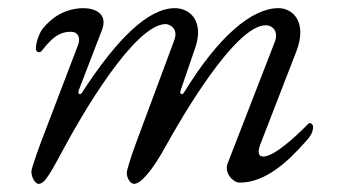

<svg xmlns="http://www.w3.org/2000/svg" viewBox="-20 -434 829 471"><path d="M75 17C91 17 106 -14 141 -78C177 -145 309 -375 387 -375C396 -374 419 -365 407 -334L314 -84C300 -46 291 -16 291 -10C291 2 299 17 309 17C325 17 353 -14 388 -78C419 -134 557 -376 634 -372C649 -371 664 -357 654 -331L538 -32C530 -9 552 14 568 14C631 14 686 -37 730 -87C744 -102 748 -112 748 -123C748 -128 744 -132 740 -132C739 -132 738 -132 737 -131C727 -121 658 -50 626 -50C614 -50 610 -60 621 -86L707 -308C734 -378 700 -414 663 -414C598 -414 516 -345 432 -208C430 -205 428 -203 426 -203C423 -203 421 -206 423 -212L459 -317C481 -381 447 -414 409 -414C344 -414 267 -339 182 -208C180 -205 178 -203 176 -203C173 -203 171 -206 173 -212L230 -360C246 -402 211 -414 184 -414C139 -413 108 -392 85 -364C76 -353 67 -326 68 -314C69 -308 72 -306 75 -306C78 -306 81 -307 83 -310C115 -352 135 -356 155 -356C171 -356 178 -342 172 -325L80 -84C66 -46 57 -19 57 -13C57 -1 65 17 75 17Z"/></svg>

Font: EB Garamond
Style: Italic
Weight: 400
Italic angle: -17.2°
Designer: Georg Duffner and Octavio Pardo
Foundry: Georg Duffner
Version: Version 1.000;PS 001.000;hotconv 1.0.88;makeotf.lib2.5.64775